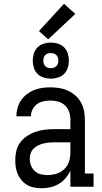

<svg xmlns="http://www.w3.org/2000/svg" viewBox="-20 -992 540 1020"><path d="M201 8Q182 8 162.5 4.5Q143 1 126 -8.5Q109 -18 96 -33Q83 -48 75 -65.5Q67 -83 64 -102.5Q61 -122 61 -141Q61 -166 67 -191Q73 -216 88 -236Q103 -256 124.5 -270Q146 -284 169.5 -292Q193 -300 218 -303Q243 -306 268 -306H354V-355Q354 -376 347.5 -396.5Q341 -417 326 -431.5Q311 -446 290 -452Q269 -458 249 -458Q230 -458 211 -454Q192 -450 177 -439Q162 -428 153 -410.5Q144 -393 144 -374Q144 -374 144 -374Q144 -374 144 -374H67Q67 -374 67 -374Q67 -374 67 -374Q67 -397 73 -418.5Q79 -440 91.5 -458.5Q104 -477 122 -491Q140 -505 161 -513.5Q182 -522 204 -525Q226 -528 249 -528Q272 -528 296 -524Q320 -520 341.5 -510Q363 -500 381 -484Q399 -468 410.5 -447Q422 -426 426.5 -402.5Q431 -379 431 -355V-70H477V0H354V-86Q344 -64 328.5 -45.5Q313 -27 292.5 -15Q272 -3 248.5 2.5Q225 8 201 8ZM232 -62Q256 -62 279.5 -69Q303 -76 320.5 -92.5Q338 -109 346 -132.5Q354 -156 354 -180V-236H268Q253 -236 238.5 -234.5Q224 -233 210 -229.5Q196 -226 182.5 -219.5Q169 -213 158.5 -202.5Q148 -192 143 -178Q138 -164 138 -149Q138 -131 144.5 -113.5Q151 -96 164.5 -83.5Q178 -71 195.5 -66.5Q213 -62 232 -62ZM250 -574Q231 -574 212 -580Q193 -586 179.5 -599.5Q166 -613 160 -632Q154 -651 154 -670Q154 -689 160 -708Q166 -727 179.5 -740.5Q193 -754 212 -760Q231 -766 250 -766Q269 -766 288 -760Q307 -754 320.5 -740.5Q334 -727 340 -708Q346 -689 346 -670Q346 -651 340 -632Q334 -613 320.5 -599.5Q307 -586 288 -580Q269 -574 250 -574ZM250 -630Q258 -630 266 -632.5Q274 -635 279.5 -640.5Q285 -646 287.5 -654Q290 -662 290 -670Q290 -678 287.5 -686Q285 -694 279.5 -699.5Q274 -705 266 -707.5Q258 -710 250 -710Q242 -710 234 -707.5Q226 -705 220.5 -699.5Q215 -694 212.5 -686Q210 -678 210 -670Q210 -662 212.5 -654Q215 -646 220.5 -640.5Q226 -635 234 -632.5Q242 -630 250 -630ZM236 -783 187 -827 320 -972 380 -918Z"/></svg>

Font: Iosevka Slab
Style: Regular
Weight: 400
Monospace: yes
Designer: Belleve Invis
Foundry: Belleve Invis
Version: Version 11.2.4; ttfautohint (v1.8.3)